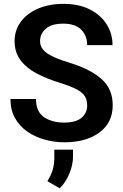

<svg xmlns="http://www.w3.org/2000/svg" viewBox="-20 -741 650 1013"><path d="M439.9 -184.6Q439.9 -211.9 428.5 -231.9Q417 -252 385.5 -269Q354 -286.1 293.9 -304.7Q227.5 -325.2 173.8 -353.3Q120.1 -381.3 88.6 -422.9Q57.1 -464.4 57.1 -523.9Q57.1 -582.5 90.1 -626.7Q123 -670.9 181.4 -695.8Q239.7 -720.7 315.4 -720.7Q394.5 -720.7 452.4 -691.9Q510.3 -663.1 542 -613.8Q573.7 -564.5 573.7 -502.9H439.9Q439.9 -552.2 408.7 -584.2Q377.4 -616.2 313.5 -616.2Q252 -616.2 221.7 -589.6Q191.4 -563 191.4 -523.9Q191.4 -485.8 228.3 -460.2Q265.1 -434.6 338.9 -412.6Q455.6 -377.4 515.1 -324.7Q574.7 -272 574.7 -185.5Q574.7 -94.2 504.9 -42.2Q435.1 9.8 318.8 9.8Q267.1 9.8 216.6 -4.2Q166 -18.1 125 -46.1Q84 -74.2 59.6 -117.2Q35.2 -160.2 35.2 -218.8H169.9Q169.9 -151.4 212.4 -122.8Q254.9 -94.2 318.8 -94.2Q379.9 -94.2 409.9 -119.4Q439.9 -144.5 439.9 -184.6ZM365.2 48.8V85Q365.2 128.9 345.7 175.5Q326.2 222.2 294.9 252.4L230 214.8Q247.1 188 256.8 158.7Q266.6 129.4 266.6 90.3V48.8Z"/></svg>

Font: Vazirmatn UI FD SemiBold
Style: Regular
Weight: 600
Designer: Saber Rastikerdar
Foundry: Saber Rastikerdar
Version: Version 33.003